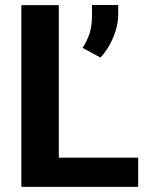

<svg xmlns="http://www.w3.org/2000/svg" viewBox="-20 -731 581 751"><path d="M520.5 -114.3V0H63.5V-710.9H210V-114.3ZM442.4 -711.4V-676.3Q442.4 -630.4 422.4 -583.3Q402.3 -536.1 372.6 -505.9L303.2 -543.9Q320.3 -570.3 330.1 -599.4Q339.8 -628.4 339.8 -669.4V-711.4Z"/></svg>

Font: Vazirmatn FD
Style: Bold
Weight: 700
Designer: Saber Rastikerdar
Foundry: Saber Rastikerdar
Version: Version 33.001